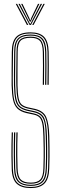

<svg xmlns="http://www.w3.org/2000/svg" viewBox="-20 -974 316 1000"><path d="M140.5 5.5Q91.2 5.5 66.9 -17.4Q42.5 -40.2 41 -96.5Q40 -132 39.6 -161.5Q39.2 -191 39.8 -220.2Q40.2 -249.5 41.2 -284.5H47.2Q46.5 -253.2 45.9 -224.4Q45.2 -195.5 45.6 -164.8Q46 -134 47 -96.8Q48.5 -42.8 71.5 -21.5Q94.5 -0.2 140.5 -0.2Q186.2 -0.2 207.6 -22.6Q229 -45 230.5 -96.8Q231.5 -128.5 231.8 -151.8Q232 -175 231.8 -200.9Q231.5 -226.8 230.5 -265.5Q229 -329.8 216 -360.4Q203 -391 160.5 -401L123.2 -409.2Q101.2 -414.5 89 -425Q76.8 -435.5 71.4 -459.8Q66 -484 65 -530Q64.2 -563.8 65 -612.1Q65.8 -660.5 66 -704.2Q66 -749 82.6 -766Q99.2 -783 139.5 -783Q176.2 -783 192 -765.4Q207.8 -747.8 209 -703Q209.8 -677 209.8 -630.9Q209.8 -584.8 209 -532.2H202.8Q203.8 -585.5 203.8 -631.1Q203.8 -676.8 203 -702.8Q202 -745.8 187.4 -761.5Q172.8 -777.2 139.5 -777.2Q101.5 -777.2 86.9 -761.5Q72.2 -745.8 72 -704.2Q72 -658 71.2 -611.4Q70.5 -564.8 71.2 -530.2Q72.2 -486.2 76.9 -463.1Q81.5 -440 92.8 -430Q104 -420 124.8 -415L162 -407Q207.5 -396.2 221.2 -363.2Q235 -330.2 236.8 -265.8Q237.5 -229.2 237.9 -204.5Q238.2 -179.8 238 -155.6Q237.8 -131.5 236.5 -96.2Q234.8 -41.2 211.5 -17.9Q188.2 5.5 140.5 5.5ZM140.5 -5.8Q97.2 -5.8 75.9 -25.5Q54.5 -45.2 53.2 -96.8Q52.2 -133.8 51.9 -164.1Q51.5 -194.5 52 -223.4Q52.5 -252.2 53.2 -284.5H59.5Q58.8 -254.2 58.1 -225.9Q57.5 -197.5 57.9 -166.4Q58.2 -135.2 59.2 -96.8Q60.8 -50 79.2 -30.8Q97.8 -11.5 140.5 -11.5Q181.2 -11.5 199 -31Q216.8 -50.5 218.2 -97Q219.2 -129.2 219.6 -152.6Q220 -176 219.6 -201.5Q219.2 -227 218.2 -265.2Q217.2 -310.5 211.6 -335.5Q206 -360.5 193.1 -372.1Q180.2 -383.8 157.8 -389L120.5 -397.2Q92.8 -404 78.5 -417.9Q64.2 -431.8 59.1 -458.5Q54 -485.2 52.8 -530Q52.5 -552.5 52.6 -582.8Q52.8 -613 53.2 -645Q53.8 -677 53.8 -704.5Q54 -754.2 74 -774.2Q94 -794.2 139.5 -794.2Q181.2 -794.2 200.6 -774.1Q220 -754 221.2 -703.2Q222 -677.8 222 -631.2Q222 -584.8 221.2 -532.2H215Q216 -584.2 216 -630.8Q216 -677.2 215.2 -703.2Q213.8 -750 196.6 -769.2Q179.5 -788.5 139.5 -788.5Q96 -788.5 78 -770Q60 -751.5 59.8 -704.2Q59.8 -662 59 -613.2Q58.2 -564.5 59 -530Q60 -483.2 65.6 -457.8Q71.2 -432.2 84.5 -420.6Q97.8 -409 121.8 -403.2L159 -395.2Q199.5 -385.8 211.1 -356.9Q222.8 -328 224.5 -265.5Q225.2 -228.5 225.6 -203.6Q226 -178.8 225.6 -154.9Q225.2 -131 224.2 -96.8Q223 -46.8 203.1 -26.2Q183.2 -5.8 140.5 -5.8ZM140.5 -17Q101.2 -17 84 -34.5Q66.8 -52 65.2 -97.2Q64.2 -135 64 -165Q63.8 -195 64.2 -223.4Q64.8 -251.8 65.5 -284.5H71.8Q70.8 -252.8 70.2 -224.1Q69.8 -195.5 70.1 -165.1Q70.5 -134.8 71.5 -97.2Q72.8 -54.5 88.6 -38.6Q104.5 -22.8 140.5 -22.8Q174.8 -22.8 189.9 -39Q205 -55.2 206 -97.2Q207 -130.2 207.4 -153.2Q207.8 -176.2 207.4 -201.4Q207 -226.5 206 -265Q205 -308.2 200.2 -330.8Q195.5 -353.2 184.9 -363.1Q174.2 -373 155 -377.2L117.2 -385.2Q86.5 -392.8 70.4 -408.9Q54.2 -425 48 -454.1Q41.8 -483.2 40.5 -529.5Q39.8 -565 40.6 -613.1Q41.5 -661.2 41.5 -704.8Q41.8 -757.8 64.1 -781.6Q86.5 -805.5 139.5 -805.5Q186.8 -805.5 209.4 -782.4Q232 -759.2 233.5 -703.8Q234 -680 234.2 -635.4Q234.5 -590.8 233.5 -532.2H227.2Q228 -584.8 228.1 -631.1Q228.2 -677.5 227.5 -703.5Q226 -757 204.6 -778.4Q183.2 -799.8 139.5 -799.8Q90 -799.8 69 -777.9Q48 -756 47.8 -704.5Q47.5 -659.8 46.8 -612.8Q46 -565.8 46.8 -529.5Q47.8 -484 53.5 -456.1Q59.2 -428.2 74.5 -413.4Q89.8 -398.5 119 -391.5L156.2 -383.2Q177 -378.5 188.9 -367.9Q200.8 -357.2 206 -333.5Q211.2 -309.8 212.2 -265Q213 -227.2 213.4 -202.5Q213.8 -177.8 213.4 -154.5Q213 -131.2 212 -97.2Q210.8 -53.2 194.6 -35.1Q178.5 -17 140.5 -17ZM62 -954H69L127.5 -844H120.2ZM76 -954H83.2L130.5 -861.5L136.2 -850.5H138.8L144.5 -861.5L192 -954H199.2L141.2 -844H134ZM90 -954H97L133 -879.5L136.5 -868.8H138.8L142.2 -879.5L178 -954H185.2L145.8 -874L140 -861.2H135L129.2 -874ZM206.2 -954H213.2L154.8 -844H147.8Z"/></svg>

Font: Big Shoulders Inline Display Thin ExtraLight
Style: Regular
Weight: 250
Version: Version 2.002